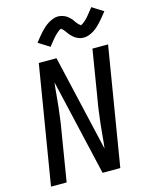

<svg xmlns="http://www.w3.org/2000/svg" viewBox="-141 -1064 891 1151"><g transform="rotate(-15 305.0 -488.5)"><path d="M29 0 150 -735H260L398 -137Q403 -175 406 -213Q409 -251 413.5 -289Q418 -327 423 -365Q428 -403 435 -441L483 -735H580L459 0H349L211 -598Q206 -560 203 -522Q200 -484 195.5 -446Q191 -408 186 -370Q181 -332 174 -294L126 0ZM244 -810 174 -854Q188 -872 200 -886.5Q212 -901 223 -913Q234 -925 245.5 -935Q257 -945 271.5 -954Q286 -963 302 -969Q318 -975 334 -975Q339 -975 343.5 -974Q348 -973 353 -972Q358 -971 362.5 -969.5Q367 -968 372 -966Q377 -964 381 -961.5Q385 -959 388.5 -956.5Q392 -954 396 -950.5Q400 -947 403.5 -943.5Q407 -940 410.5 -936.5Q414 -933 416.5 -929.5Q419 -926 420.5 -923Q422 -920 426 -915Q430 -910 433.5 -906Q437 -902 440 -898.5Q443 -895 447.5 -893Q452 -891 451 -887L455 -889Q460 -891 463 -893Q466 -895 470 -898.5Q474 -902 476.5 -903.5Q479 -905 481 -907Q483 -909 485 -911Q487 -913 489.5 -915.5Q492 -918 494.5 -920.5Q497 -923 499.5 -926Q502 -929 504.5 -932Q507 -935 510 -938.5Q513 -942 515.5 -945.5Q518 -949 521 -952.5Q524 -956 527.5 -960Q531 -964 534 -968.5Q537 -973 540 -977L610 -933Q596 -915 584 -900.5Q572 -886 561 -874Q550 -862 539 -852Q528 -842 513 -832.5Q498 -823 482.5 -817.5Q467 -812 451 -812Q446 -812 441 -812.5Q436 -813 431 -814Q426 -815 421.5 -817Q417 -819 412 -821Q407 -823 403 -825.5Q399 -828 395.5 -830.5Q392 -833 388 -836.5Q384 -840 380.5 -843.5Q377 -847 373.5 -850.5Q370 -854 367.5 -857.5Q365 -861 363 -863.5Q361 -866 357.5 -871Q354 -876 350.5 -880.5Q347 -885 344 -888.5Q341 -892 336.5 -894Q332 -896 333 -900L329 -898Q324 -896 321 -894Q318 -892 314 -888.5Q310 -885 307.5 -883Q305 -881 303 -879.5Q301 -878 299 -875.5Q297 -873 294.5 -871Q292 -869 289.5 -866Q287 -863 284.5 -860.5Q282 -858 279.5 -855Q277 -852 274 -848.5Q271 -845 268.5 -841.5Q266 -838 263 -834.5Q260 -831 256.5 -827Q253 -823 250 -818.5Q247 -814 244 -810Z"/></g></svg>

Font: Iosevka Medium Extended
Style: Italic
Weight: 500
Width: 7
Italic angle: -9°
Monospace: yes
Designer: Belleve Invis
Foundry: Belleve Invis
Version: Version 32.5.0; ttfautohint (v1.8.4)